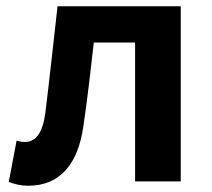

<svg xmlns="http://www.w3.org/2000/svg" viewBox="-20 -580 678 614"><path d="M70 14C171 14 230 -54 247 -179C260 -267 270 -356 280 -444H412V0H558V-560H164C151 -446 139 -332 125 -219C116 -152 93 -126 60 -126C49 -126 41 -128 33 -130L8 2C28 9 46 14 70 14Z"/></svg>

Font: Noto Sans CJK TC
Style: Bold
Weight: 700
Designer: Ryoko NISHIZUKA 西塚涼子 (kana, bopomofo & ideographs); Paul D. Hunt (Latin, Greek & Cyrillic); Sandoll Communications 산돌커뮤니
Foundry: Adobe
Version: Version 2.004;hotconv 1.0.118;makeotfexe 2.5.65603